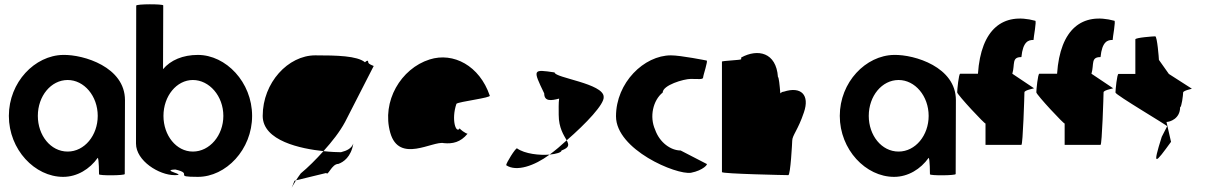

<svg xmlns="http://www.w3.org/2000/svg" viewBox="-20 -810 5588 888"><path d="M21 -274C21 -118 141 8 272 8C337 8 395 -28 432 -80C438 -76 438 -4 438 -4C438 3 557 2 557 -5L558 -347C558 -500 367 -558 272 -556C141 -554 21 -430 21 -274ZM155 -274C155 -366 216 -440 293 -440C369 -440 432 -366 432 -274C432 -184 371 -109 293 -109C214 -109 155 -184 155 -274Z M609 -146C609 -66 716 0 787 0C854 0 717 -23 791 -26C879 -6 776 8 895 8C1025 8 1146 -118 1146 -274C1146 -430 1025 -556 895 -556C826 -556 769 -532 734 -490L735 -785C735 -792 610 -792 610 -784ZM736 -274C736 -366 797 -440 872 -440C948 -440 1013 -366 1013 -274C1013 -184 950 -109 872 -109C795 -109 736 -184 736 -274Z M1195 -274C1195 -158 1372 -122 1476 -111C1515 -154 1552 -201 1576 -246L1708 -504C1715 -504 1683 -512 1683 -522C1683 -533 1676 -530 1668 -522C1632 -552 1537 -554 1438 -554C1313 -554 1195 -428 1195 -274ZM1342 26C1323 76 1325 62 1349 24ZM1349 24 1489 -10C1497 6 1514 -52 1545 -52C1568 -60 1604 -84 1614 -146C1606 -124 1585 -113 1557 -106C1542 -106 1511 -107 1476 -111C1441 -72 1405 -36 1371 -8C1362 4 1355 15 1349 24Z M1785 -196C1826 -52 1982 -160 2033 -148C2073 -144 2110 -152 2142 -191C2134 -193 2105 -212 2107 -217C2089 -188 2066 -257 2091 -330C2101 -340 2255 -358 2245 -368C2198 -506 2077 -570 1967 -535C1834 -493 1744 -341 1785 -196ZM2107 -218V-217ZM2143 -192 2142 -191C2144 -191 2144 -191 2143 -190Z M2321 -46C2368 -14 2452 -43 2522 -95C2476 -91 2407 -98 2371 -124C2363 -124 2321 -56 2321 -46ZM2497 -378C2497 -340 2529 -344 2566 -354C2563 -333 2564 -306 2564 -279C2564 -218 2588 -184 2601 -161C2691 -239 2776 -329 2772 -362C2772 -424 2545 -450 2545 -475C2444 -490 2443 -490 2497 -378ZM2522 -95C2553 -98 2577 -105 2577 -114C2614 -128 2612 -140 2601 -161C2575 -137 2548 -114 2522 -95Z M2829 -272C2829 -118 3108 0 3176 -11C3233 -22 3256 -52 3248 -52L3128 -114C3083 -114 3031 -150 3010 -210C2983 -270 3000 -346 3045 -382C3045 -416 3142 -445 3175 -445C3209 -445 3232 -441 3232 -452C3232 -462 3256 -530 3248 -530C3248 -530 3129 -554 3083 -554C2959 -554 2829 -428 2829 -272Z M3319 -14C3319 -6 3616 0 3626 0C3636 0 3644 -152 3644 -159C3644 -184 3671 -209 3698 -290C3726 -371 3685 -412 3605 -386C3599 -386 3594 -383 3589 -378C3586 -416 3582 -454 3578 -454C3570 -568 3485 -586 3408 -544V-536C3407 -532 3319 -529 3319 -525Z M3864 -274C3864 -118 3984 8 4115 8C4180 8 4238 -28 4275 -80C4281 -76 4281 -4 4281 -4C4281 3 4400 2 4400 -5L4401 -347C4401 -500 4210 -558 4115 -556C3984 -554 3864 -430 3864 -274ZM3998 -274C3998 -366 4059 -440 4136 -440C4212 -440 4275 -366 4275 -274C4275 -184 4214 -109 4136 -109C4057 -109 3998 -184 3998 -274Z M4407 -383C4407 -372 4538 -232 4538 -239V-140H4704C4711 -140 4718 -372 4718 -383C4718 -394 4770 -402 4762 -402L4662 -469C4675 -514 4658 -546 4704 -546C4711 -618 4737 -626 4760 -625C4760 -636 4775 -714 4768 -714C4620 -754 4517 -677 4503 -469H4421C4414 -469 4407 -394 4407 -383Z M4773 -383C4773 -372 4904 -232 4904 -239V-140H5070C5077 -140 5084 -372 5084 -383C5084 -394 5136 -402 5128 -402L5028 -469C5041 -514 5024 -546 5070 -546C5077 -618 5103 -626 5126 -625C5126 -636 5141 -714 5134 -714C4986 -754 4883 -677 4869 -469H4787C4780 -469 4773 -394 4773 -383Z M5139 -382C5139 -371 5386 -226 5378 -226L5353 -177C5308 -34 5323 -54 5396 -154L5375 -246C5391 -246 5438 -261 5438 -314C5445 -314 5452 -371 5452 -382C5452 -392 5499 -400 5492 -400L5386 -468L5340 -533C5340 -540 5332 -642 5323 -642C5314 -642 5231 -636 5231 -628V-468H5153C5146 -468 5139 -392 5139 -382Z"/></svg>

Font: Ampere
Style: SCCnd
Weight: 400
Version: Version 1